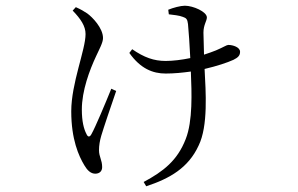

<svg xmlns="http://www.w3.org/2000/svg" viewBox="-20 -574 1040 671"><path d="M234 -537C262 -508 279 -483 279 -455C279 -400 229 -283 229 -185C229 -87 255 -29 275 4C285 21 297 33 313 33C327 33 337 25 337 10C337 -15 326 -26 326 -49C326 -66 329 -83 334 -100C342 -127 368 -204 386 -256L369 -264C348 -212 313 -129 300 -106C294 -94 287 -94 282 -106C273 -123 266 -150 266 -191C266 -257 293 -329 316 -378C327 -402 340 -425 340 -441C340 -476 303 -514 285 -527C273 -535 263 -541 245 -549ZM570 -524C586 -522 607 -520 619 -515C631 -511 635 -507 637 -490C639 -469 643 -415 645 -371C616 -365 585 -361 559 -361C518 -361 484 -373 442 -402L432 -389C471 -334 514 -317 559 -317C589 -317 618 -320 647 -324C650 -250 654 -151 629 -88C600 -13 551 25 482 62L491 77C573 50 638 13 674 -65C708 -134 699 -254 695 -333C738 -343 774 -355 796 -365C812 -373 819 -380 819 -393C819 -409 794 -417 778 -417C772 -417 763 -410 735 -398C723 -393 708 -388 693 -383L691 -460C691 -487 703 -501 703 -513C703 -533 655 -554 626 -554C611 -554 585 -547 568 -540Z"/></svg>

Font: Noto Serif CJK KR Light
Style: Regular
Weight: 300
Designer: Ryoko NISHIZUKA 西塚涼子 (kana & ideographs); Frank Grießhammer (Latin, Greek & Cyrillic); Wenlong ZHANG 张文龙 (bopomofo); San
Foundry: Adobe
Version: Version 2.001;hotconv 1.1.0;makeotfexe 2.6.0